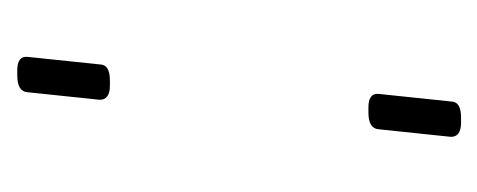

<svg xmlns="http://www.w3.org/2000/svg" viewBox="-190 -376 567 228"><g transform="rotate(90 94.0 -261.5)"><path d="M63 2Q46 2 47 -10L56 -96Q56 -108 75 -108H81Q98 -108 98 -96L89 -10Q88 2 69 2ZM107 -415Q90 -415 91 -427L100 -513Q100 -525 119 -525H125Q142 -525 142 -513L133 -427Q132 -415 113 -415Z"/></g></svg>

Font: Asap Semi Condensed Semi Condensed Thin
Style: Italic
Weight: 100
Width: 4
Italic angle: -6°
Designer: Pablo Cosgaya
Foundry: Omnibus-Type
Version: Version 3.001; ttfautohint (v1.8.4.7-5d5b)